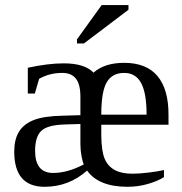

<svg xmlns="http://www.w3.org/2000/svg" viewBox="-20 -715 707 745"><path d="M373 -231V-187Q374 -126.5 386.5 -98.1Q398.9 -69.8 425 -55.4Q451.2 -41 494.1 -41Q520.5 -41 556.6 -45.4Q592.8 -49.8 616.2 -55.2V-27.8Q591.8 -12.2 553.7 -1.2Q515.6 9.8 475.1 9.8Q362.8 9.8 317.9 -53.2Q247.1 9.8 152.8 9.8Q35.2 9.8 35.2 -127Q35.2 -172.9 53 -202.9Q70.8 -232.9 109.9 -248.8Q148.9 -264.6 223.1 -266.1L292 -268.1V-339.8Q292 -387.2 274.7 -409.7Q257.3 -432.1 221.2 -432.1Q172.4 -432.1 131.8 -409.2L115.2 -352.1H87.9V-452.1Q167 -469.2 227.1 -469.2Q308.6 -469.2 342.8 -433.1Q385.7 -471.2 461.9 -471.2Q547.4 -471.2 590.6 -420.4Q633.8 -369.6 633.8 -271V-231ZM186 -43.9Q242.2 -43.9 305.2 -77.1Q300.8 -85.4 296.4 -108.9Q292 -132.3 292 -155.8V-233.9L228 -231.9Q162.6 -229.5 139.4 -206.5Q116.2 -183.6 116.2 -129.9Q116.2 -43.9 186 -43.9ZM461.9 -432.1Q415.5 -432.1 394.3 -396Q373 -359.9 373 -270H548.8Q548.8 -353.5 527.6 -392.8Q506.3 -432.1 461.9 -432.1ZM278.8 -546.4V-562.5L374.5 -695.3H478.5V-677.2L305.7 -546.4Z"/></svg>

Font: Tinos
Style: Regular
Weight: 400
Designer: Steve Matteson
Foundry: Monotype Imaging Inc.
Version: Version 1.23